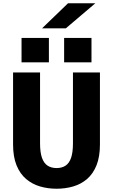

<svg xmlns="http://www.w3.org/2000/svg" viewBox="-20 -1143 690 1174"><path d="M326 11Q272.6 11 224.7 -3Q176.9 -17 139.7 -48.5Q102.5 -79.9 81.2 -132.1Q59.9 -184.2 59.9 -260V-700H224.9V-267.1Q224.9 -211.4 236.6 -178.1Q248.4 -144.9 271 -130.1Q293.6 -115.4 326 -115.4Q358.4 -115.4 380.8 -130.1Q403.2 -144.9 414.7 -178.1Q426.1 -211.4 426.1 -267.1V-700H591.1V-260Q591.1 -184.2 570.1 -132.1Q549 -79.9 512.3 -48.5Q475.6 -17 427.8 -3Q379.9 11 326 11ZM111.7 -911.1H279V-761.9H111.7ZM372.1 -911.1H539.4V-761.9H372.1ZM382.6 -969.8H237.1L396.1 -1123.1H562.9Z"/></svg>

Font: Trispace Thin
Style: Regular
Weight: 100
Designer: Tyler Finck
Foundry: Etcetera Type Company
Version: Version 1.210